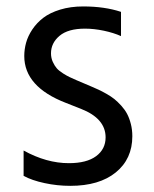

<svg xmlns="http://www.w3.org/2000/svg" viewBox="-20 -572 482 602"><path d="M200.3 10.7Q159.4 10.7 119.7 2.1Q79.9 -6.4 54 -20.6V-100.1Q125.7 -60.4 196 -60.4Q251.8 -60.4 281.4 -82.4Q311.1 -104.4 311.1 -141.3Q311.1 -200.6 233.7 -230.8L186.8 -249.3Q56.1 -299.7 56.1 -396.3Q56.1 -417.3 61.8 -438Q67.5 -458.8 81.3 -479.6Q95.2 -500.4 115.8 -516.2Q136.4 -532 168.7 -541.9Q201 -551.8 240.8 -551.8Q308.2 -551.8 359.4 -534.8V-458.8Q336.6 -469.1 305.6 -475.7Q274.5 -482.2 246.4 -482.2Q193.5 -482.2 166.7 -459.7Q139.9 -437.1 139.9 -404.8Q139.9 -390.3 145.6 -377.8Q151.3 -365.4 158.2 -357.6Q165.1 -349.8 178.1 -341.6Q191.1 -333.5 198.2 -330.3Q205.3 -327.1 218.8 -321L265.6 -301.1Q279.5 -295.1 289.2 -290.7Q299 -286.2 313.7 -277.9Q328.5 -269.5 338.6 -261.4Q348.7 -253.2 360.1 -240.8Q371.4 -228.3 378.6 -214.8Q385.7 -201.3 390.3 -183.2Q394.9 -165.1 394.9 -144.9Q394.9 -73.5 343 -31.4Q291.2 10.7 200.3 10.7Z"/></svg>

Font: TID UI
Style: Regular
Weight: 400
Designer: The TID Project Authors
Foundry: Bakken & Bæck
Version: Version 1.001;hotconv 1.0.109;makeotfexe 2.5.65596